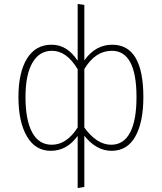

<svg xmlns="http://www.w3.org/2000/svg" viewBox="-20 -759 825 979"><path d="M547 -21Q611 -21 643.5 -83.5Q676 -146 676 -264Q676 -500 550 -500Q466 -500 410 -407V-109Q473 -21 547 -21ZM244 -21Q320 -21 376 -109V-406Q320 -500 245 -500Q181 -500 145.5 -439.5Q110 -379 110 -264Q110 -147 144 -84Q178 -21 244 -21ZM552 -531Q711 -531 711 -264Q711 -136 670 -63Q629 10 549 10Q471 10 410 -67V194L376 200V-66Q321 10 239 10Q160 10 117 -64Q74 -138 74 -264Q74 -389 117.5 -460Q161 -531 243 -531Q323 -531 376 -449V-739L410 -734V-451Q467 -531 552 -531Z"/></svg>

Font: FiraSans
Style: Regular
Weight: 200
Designer: Carrois Corporate & Edenspiekermann AG
Foundry: Carrois Corporate GbR & Edenspiekermann AG
Version: Version 3.106;PS 003.106;hotconv 1.0.70;makeotf.lib2.5.58329